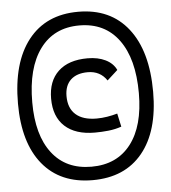

<svg xmlns="http://www.w3.org/2000/svg" viewBox="-50 -732 686 771"><g transform="rotate(-5 293.0 -346.5)"><path d="M293 -7.3Q163.1 -7.3 91.8 -94.2Q20.5 -181.2 20.5 -339.4Q20.5 -504.4 91.8 -595.2Q163.1 -686 293 -686Q422.9 -686 494.1 -595.2Q565.4 -504.4 565.4 -339.4Q565.4 -181.2 494.1 -94.2Q422.9 -7.3 293 -7.3ZM293 -61.5Q395.5 -61.5 451.7 -134.3Q507.8 -207 507.8 -339.4Q507.8 -478 451.7 -554.4Q395.5 -630.9 293 -630.9Q190.4 -630.9 134.3 -554.4Q78.1 -478 78.1 -339.4Q78.1 -207 134.3 -134.3Q190.4 -61.5 293 -61.5ZM318.4 -196.8Q240.2 -196.8 197.5 -235.8Q154.8 -274.9 154.8 -347.7Q154.8 -418.5 196.3 -457.5Q237.8 -496.6 314.5 -496.6Q356.4 -496.6 386.7 -481.7Q417 -466.8 429.7 -439.5L387.2 -400.9Q360.4 -440.9 310.5 -440.9Q266.1 -440.9 241.7 -418Q217.3 -395 217.3 -352.5Q217.3 -303.7 246.3 -278.1Q275.4 -252.4 330.1 -252.4Q351.6 -252.4 372.8 -255.9Q394 -259.3 414.1 -265.1L425.8 -211.4Q400.4 -202.6 372.8 -199.7Q345.2 -196.8 318.4 -196.8Z"/></g></svg>

Font: CaskaydiaMono NF Light
Style: Regular
Weight: 300
Designer: Aaron Bell
Foundry: Saja Typeworks
Version: Version 2111.001; ttfautohint (v1.8.4);Nerd Fonts 3.1.1